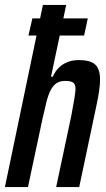

<svg xmlns="http://www.w3.org/2000/svg" viewBox="-25 -763 434 783"><path d="M91 -618 107 -688H333L318 -618ZM-5 0 150 -743H245L183 -450H190Q201 -474 216.5 -488.5Q232 -503 252 -510.5Q272 -518 296 -518Q328 -518 347 -510Q366 -502 374.5 -484.5Q383 -467 383 -438Q383 -420 379.5 -394Q376 -368 369 -336L298 0H204L266 -292Q274 -334 278 -359Q282 -384 283 -399Q283 -420 273 -426.5Q263 -433 241 -433Q220 -433 206 -424Q192 -415 182 -396Q172 -377 164.5 -347.5Q157 -318 148 -277L89 0Z"/></svg>

Font: Saira ExtraCondensed SemiBold
Style: Italic
Weight: 600
Width: 2
Italic angle: -12°
Designer: Hector Gatti with collaboration of the Omnibus-Type team
Foundry: Omnibus-Type
Version: Version 1.101